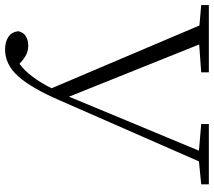

<svg xmlns="http://www.w3.org/2000/svg" viewBox="-64 -700 821 736"><g transform="rotate(90 346.0 -332.5)"><path d="M454.1 -693.8V-723.1H685.1V-693.8L597.2 -685.1L363.8 -152.8Q317.4 -44.9 272 6.6Q226.6 58.1 168 58.1Q140.1 58.1 120.8 45.9Q101.6 33.7 98.1 7.8Q102.5 -13.2 118.4 -22Q134.3 -30.8 152.8 -30.8Q170.9 -30.8 186.5 -23.7Q202.1 -16.6 223.1 2.9Q249 -15.6 272.9 -47.9Q296.9 -80.1 316.9 -120.1L76.2 -687L-2 -693.8V-723.1H255.9V-693.8L148.9 -686L349.1 -187L449.2 -428.2L556.2 -685.1Z"/></g></svg>

Font: Source Han Serif TW ExtraLight
Style: Regular
Weight: 250
Designer: Ryoko NISHIZUKA Ë•øÂ°öÊ∂ºÂ≠ê (kana & ideographs); Frank Grie√ühammer (Latin, Greek & Cyrillic); Wenlong ZHANG Âº†ÊñáÈæô 
Foundry: Adobe
Version: Version 2.003;hotconv 1.1.1;makeotfexe 2.6.0